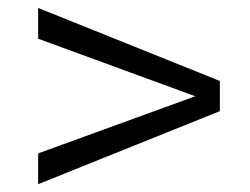

<svg xmlns="http://www.w3.org/2000/svg" viewBox="-20 -477 629 484"><path d="M76.2 -90.3 472.2 -234.4 76.2 -379.4V-457L534.2 -272.9V-196.8L76.2 -12.7Z"/></svg>

Font: Glacial Indifference
Style: Regular
Weight: 400
Designer: Alfredo Marco Pradil
Foundry: Alfredo Marco Pradil
Version: Version 1.312